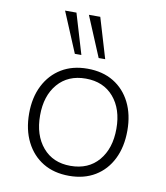

<svg xmlns="http://www.w3.org/2000/svg" viewBox="-84 -819 775 897"><g transform="rotate(10 303.0 -370.5)"><path d="M304 8Q232 8 180 -23.5Q128 -55 99 -112.5Q70 -170 70 -247Q70 -323 99 -380Q128 -437 180 -468.5Q232 -500 303 -500Q375 -500 427 -468.5Q479 -437 507.5 -380Q536 -323 536 -247Q536 -170 507.5 -112.5Q479 -55 427 -23.5Q375 8 304 8ZM302 -39Q387 -39 435.5 -96Q484 -153 484 -247Q484 -340 435.5 -396.5Q387 -453 303 -453Q219 -453 170.5 -396.5Q122 -340 122 -247Q122 -153 170.5 -96Q219 -39 302 -39ZM345 -558 265 -749H319L376 -558ZM232 -558 152 -749H206L263 -558Z"/></g></svg>

Font: Nunito Sans 7pt ExtraLight
Style: Regular
Weight: 250
Designer: Vernon Adams
Foundry: Vernon Adams
Version: Version 3.101;gftools[0.9.27]